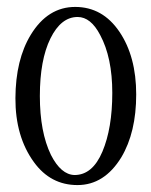

<svg xmlns="http://www.w3.org/2000/svg" viewBox="-20 -502 436 554"><path d="M204 -453Q156 -453 125.5 -391Q95 -329 95 -225Q95 -121 127 -55Q156 2 195 3Q247 3 275.5 -64.5Q304 -132 304 -234Q304 -336 269 -401Q242 -453 204 -453ZM330 -48Q281 32 203.5 32Q126 32 78 -34Q24 -108 24.5 -219Q25 -330 69 -402Q118 -482 197 -482Q276 -482 324.5 -410.5Q373 -339 373 -229.5Q373 -120 330 -48Z"/></svg>

Font: AMoshref-Naskh
Style: Naskh
Weight: 500
Version: Version 0.001